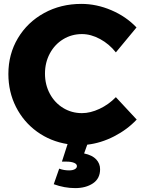

<svg xmlns="http://www.w3.org/2000/svg" viewBox="-20 -732 732 986"><path d="M428 11 412 56Q454 65 474 86.5Q494 108 494 137Q494 185 457.5 209.5Q421 234 366 234Q311 234 256 214L284 134Q307 143 335 143Q353 143 364 137Q375 131 375 121Q375 110 360 104Q345 98 322 98H298L327 8Q239 -6 170 -56Q101 -106 62 -183Q23 -260 23 -352Q23 -454 72 -536Q121 -618 206.5 -665Q292 -712 398 -712Q476 -712 552 -679.5Q628 -647 681 -591L575 -463Q541 -506 494 -531.5Q447 -557 401 -557Q348 -557 304.5 -530.5Q261 -504 236 -457.5Q211 -411 211 -354Q211 -297 236 -250.5Q261 -204 304.5 -177.5Q348 -151 401 -151Q444 -151 491 -173Q538 -195 575 -233L682 -118Q633 -66 565.5 -31.5Q498 3 428 11Z"/></svg>

Font: Montserrat arm2
Style: Bold
Weight: 700
Designer: Julieta Ulanovsky
Foundry: Julieta Ulanovsky
Version: Version 6.000